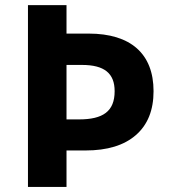

<svg xmlns="http://www.w3.org/2000/svg" viewBox="-20 -734 668 754"><path d="M583 -376C583 -522.5 493.7 -602.1 328.1 -602.1H241.2V-713.9H89.8V0H241.2V-143.1H315.9C401.4 -143.1 467.3 -163.1 513.7 -203.6C560.1 -244.1 583 -301.3 583 -376ZM241.2 -479H301.8C390.1 -479 430.2 -445.8 430.2 -376C430.2 -296.4 384.3 -265.1 290 -265.1H241.2Z"/></svg>

Font: Noto Reveo Sans
Style: Bold
Weight: 700
Designer: Monotype Design team
Foundry: Monotype Imaging Inc.
Version: Version 1.04